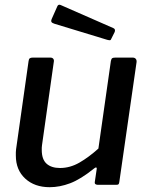

<svg xmlns="http://www.w3.org/2000/svg" viewBox="-20 -770 623 800"><path d="M187 10Q124 10 85 -26Q46 -62 46 -122Q46 -129 46 -135.5Q46 -142 47 -148L99 -515Q100 -524 104 -527Q108 -530 116 -530H190Q198 -530 202 -525Q206 -520 204 -511L155 -165Q154 -160 154 -154.5Q154 -149 154 -145Q154 -106 174 -88Q194 -70 230 -70Q272 -70 311 -92.5Q350 -115 390 -151L442 -516Q444 -525 447.5 -527.5Q451 -530 461 -530H533Q541 -530 545.5 -525Q550 -520 549 -511L477 -11Q476 -5 474 -2.5Q472 0 465 0H387Q382 0 378 -2.5Q374 -5 375 -12L383 -66Q384 -71 381 -72Q378 -73 372 -68Q316 -23 272.5 -6.5Q229 10 187 10ZM219 -744Q221 -749 225 -750Q229 -751 233 -749L452 -653Q457 -651 458.5 -647Q460 -643 458 -637L444 -609Q442 -603 438.5 -602.5Q435 -602 427 -604L207 -671Q197 -674 194.5 -678.5Q192 -683 195 -690Z"/></svg>

Font: Libre Franklin Medium
Style: Italic
Weight: 500
Italic angle: -8°
Designer: Pablo Impallari, Rodrigo Fuenzalida, Nhung Nguyen
Foundry: Impallari Type
Version: Version 3.000